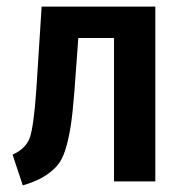

<svg xmlns="http://www.w3.org/2000/svg" viewBox="-20 -549 556 581"><path d="M106 -529H450V0H325V-434H217L205 -271Q200 -207 194 -168Q188 -129 178 -96.5Q168 -64 151 -45.5Q134 -27 110 -13Q86 1 49 12L18 -81Q58 -99 70 -132Q82 -165 90 -279Z"/></svg>

Font: Fira Sans Condensed Medium
Style: Regular
Weight: 500
Width: 3
Designer: Carrois Corporate & Edenspiekermann AG
Foundry: Carrois Corporate GbR & Edenspiekermann AG
Version: Version 4.203;PS 004.203;hotconv 1.0.88;makeotf.lib2.5.64775